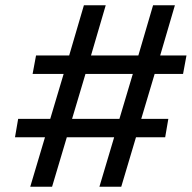

<svg xmlns="http://www.w3.org/2000/svg" viewBox="-20 -710 729 730"><path d="M568 -429 517 -258H620L608 -188H497L441 0H358L414 -188H234L178 0H95L151 -188H37L49 -258H171L222 -429H104L117 -499H243L299 -690H382L326 -499H506L562 -690H645L589 -499H689L676 -429ZM485 -429H305L254 -258H434Z"/></svg>

Font: Niramit
Style: Italic
Weight: 400
Italic angle: -10°
Version: Version 1.000; ttfautohint (v1.6)